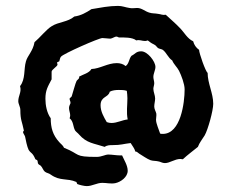

<svg xmlns="http://www.w3.org/2000/svg" viewBox="-20 -680 774 651"><path d="M703 -328C703 -364 684 -397 684 -433C677 -437 655 -500 655 -511C645 -518 638 -528 635 -540C615 -549 605 -570 590 -585C575 -601 558 -615 542 -630C531 -628 526 -632 516 -633C506 -635 496 -634 487 -637C472 -641 461 -653 445 -653C436 -653 428 -651 419 -653C405 -655 395 -660 380 -660C350 -660 320 -654 290 -649C272 -637 254 -627 232 -624C210 -605 178 -606 155 -591C138 -581 114 -551 97 -537C92 -507 73 -491 68 -472C60 -445 67 -412 48 -388C54 -368 42 -356 42 -337C42 -327 49 -318 49 -307C49 -272 55 -268 61 -237L58 -233C58 -228 63 -223 65 -217C67 -206 72 -182 77 -172C85 -159 90 -164 100 -140L106 -137C109 -133 107 -127 110 -124C112 -121 117 -120 119 -117C124 -112 126 -103 132 -98C138 -93 146 -93 152 -88C184 -65 207 -77 239 -63L242 -56C249 -53 266 -49 274 -49C293 -49 308 -60 327 -60C341 -60 356 -56 371 -59C390 -63 413 -80 413 -101C413 -119 401 -137 394 -153H389C374 -153 360 -156 347 -156C337 -156 324 -148 308 -148C229 -148 255 -156 197 -179C194 -187 186 -192 181 -198C159 -222 152 -247 152 -279C139 -297 134 -323 134 -345C134 -374 142 -386 155 -411V-437C155 -444 175 -455 175 -461C175 -463 173 -466 174 -469L181 -472C183 -477 183 -484 187 -488C195 -498 315 -551 327 -551C336 -551 345 -549 355 -549C361 -550 370 -556 374 -556C379 -556 381 -553 384 -553C400 -553 429 -554 442 -543C454 -546 461 -541 472 -541C475 -541 478 -542 481 -543C499 -529 493 -535 506 -527C510 -524 512 -520 516 -517C521 -514 527 -514 532 -511C545 -501 550 -484 564 -475C569 -462 581 -452 587 -440C595 -424 606 -395 606 -377C606 -332 593 -226 532 -226C529 -226 526 -226 523 -227C519 -240 509 -261 509 -274C509 -281 511 -288 510 -295C508 -303 503 -310 503 -319C503 -328 506 -337 506 -346C506 -357 500 -368 500 -379C500 -385 503 -391 503 -398C503 -405 500 -412 500 -419C500 -431 507 -442 507 -453C507 -472 480 -506 459 -506C441 -506 439 -497 426 -491C417 -481 418 -464 406 -456C398 -463 387 -466 376 -466C345 -466 319 -447 290 -446C282 -432 262 -428 248 -420C251 -413 241 -410 239 -404C237 -402 225 -359 223 -353L216 -346V-345C216 -340 219 -337 219 -332V-330C217 -325 214 -320 214 -314C214 -305 218 -297 218 -289C218 -285 217 -282 216 -279C230 -268 227 -250 235 -237C239 -232 245 -228 248 -224C274 -194 299 -194 335 -182C343 -188 353 -188 362 -188C391 -188 397 -192 423 -195C429 -185 436 -177 439 -166C444 -167 447 -162 452 -159C462 -153 479 -141 490 -137C498 -134 508 -135 516 -133C524 -132 530 -127 539 -127C556 -127 572 -141 592 -141C594 -141 597 -140 600 -140C616 -155 634 -168 651 -182C656 -196 666 -208 674 -221C685 -240 703 -305 703 -328ZM413 -275C394 -273 377 -263 358 -263C353 -263 347 -264 342 -266C332 -283 321 -302 321 -323C321 -354 348 -349 352 -369C361 -374 373 -375 383 -375C392 -375 401 -375 410 -372C411 -364 412 -355 412 -347C412 -323 408 -299 413 -275Z"/></svg>

Font: Margarine
Style: Regular
Weight: 400
Designer: Astigmatic (AOETI)
Foundry: Astigmatic (AOETI)
Version: Version 1.000